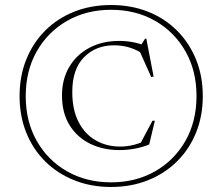

<svg xmlns="http://www.w3.org/2000/svg" viewBox="-20 -735 886 765"><path d="M422.5 -715Q502.5 -715 569.5 -688.5Q636.5 -662 685.2 -613.2Q734 -564.5 761 -498.2Q788 -432 788 -352Q788 -272.5 761 -206.2Q734 -140 685.2 -91.8Q636.5 -43.5 569.5 -16.8Q502.5 10 422.5 10Q342.5 10 275.8 -16.8Q209 -43.5 160.2 -91.8Q111.5 -140 84.8 -206.2Q58 -272.5 58 -352Q58 -432 84.8 -498.2Q111.5 -564.5 160.2 -613.2Q209 -662 275.8 -688.5Q342.5 -715 422.5 -715ZM422.5 -696Q324.5 -696 247.5 -652Q170.5 -608 126.5 -530.5Q82.5 -453 82.5 -352Q82.5 -251 126.5 -173.5Q170.5 -96 247.5 -52.2Q324.5 -8.5 422.5 -8.5Q521 -8.5 598 -52.5Q675 -96.5 719 -174Q763 -251.5 763 -352.5Q763 -453 719 -530.5Q675 -608 598 -652Q521 -696 422.5 -696ZM458.5 -151Q485.5 -151 512.8 -157.8Q540 -164.5 562.5 -177L535.5 -156L587.5 -254H597L574.5 -159.5Q551.5 -149.5 519.8 -143.2Q488 -137 456 -137Q391 -137 339.2 -162.2Q287.5 -187.5 257.2 -236.2Q227 -285 227 -354.5Q227 -419.5 256 -468.5Q285 -517.5 336.5 -544.8Q388 -572 455 -572Q482.5 -572 509.2 -567Q536 -562 563 -551L539.5 -551.5L558 -581H563L592 -430L582.5 -428L530 -545.5L557 -516Q526 -536.5 496.5 -545.5Q467 -554.5 434.5 -554.5Q362 -554.5 315 -507.2Q268 -460 268 -368.5Q268 -297.5 293.2 -248.8Q318.5 -200 361.8 -175.5Q405 -151 458.5 -151Z"/></svg>

Font: Newsreader 60pt ExtraLight
Style: Regular
Weight: 250
Designer: Hugues Gentile
Foundry: Production Type
Version: Version 1.003